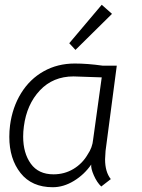

<svg xmlns="http://www.w3.org/2000/svg" viewBox="-20 -774 594 804"><path d="M19 -201Q19 -225 22 -249Q32 -325 68.5 -384Q105 -443 163 -475.5Q221 -508 293 -508Q347 -508 410 -499H469L422 -142Q420 -118 420 -107Q420 -54 444 -24L404 7Q386 -10 373 -39.5Q360 -69 362 -85Q333 -43 289.5 -16.5Q246 10 201 10Q113 10 66 -49.5Q19 -109 19 -201ZM347 -127Q367 -156 370 -190L406 -450L346 -452L288 -454Q202 -454 147 -395.5Q92 -337 80 -245Q77 -223 77 -202Q77 -133 109 -88.5Q141 -44 204 -44Q250 -44 287.5 -66.5Q325 -89 347 -127ZM270 -593 406 -754 449 -716 296 -565Z"/></svg>

Font: Bellota Text
Style: Italic
Weight: 400
Italic angle: -7.5°
Designer: Kemie Guaida
Foundry: Kemie Guaida
Version: Version 4.001